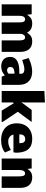

<svg xmlns="http://www.w3.org/2000/svg" viewBox="1264 -2066 811 3380"><g transform="rotate(90 1670.0 -376.5)"><path d="M57.1 0V-528.3H231L240.2 -446.8Q258.8 -481.4 294.7 -509.5Q330.6 -537.6 394.5 -537.6Q424.3 -537.6 454.6 -530.3Q484.9 -522.9 511.2 -503.2Q537.6 -483.4 555.2 -446.3Q572.8 -480.5 608.9 -509Q645 -537.6 711.4 -537.6Q801.8 -537.6 847.9 -480.7Q894 -423.8 894 -326.7V0H691.9V-302.2Q691.9 -350.6 684.8 -374Q677.7 -397.5 665.3 -404.8Q652.8 -412.1 636.2 -412.1Q618.7 -412.1 605.2 -400.1Q591.8 -388.2 584.2 -369.9Q576.7 -351.6 576.7 -332V0H374.5V-305.2Q374.5 -349.6 368.2 -372.6Q361.8 -395.5 349.6 -403.8Q337.4 -412.1 319.3 -412.1Q303.7 -412.1 289.8 -403.3Q275.9 -394.5 267.3 -372.6Q258.8 -350.6 258.8 -310.5V0Z M1144.5 7.8Q1073.7 7.8 1028.3 -32.2Q982.9 -72.3 982.9 -150.4Q982.9 -200.2 1006.3 -231.7Q1029.8 -263.2 1066.4 -280Q1103 -296.9 1143.8 -303.5Q1184.6 -310.1 1219.2 -310.1H1278.8V-338.4Q1278.8 -372.1 1257.6 -385.7Q1236.3 -399.4 1203.1 -399.4Q1168.9 -399.4 1126 -388.2Q1083 -377 1036.6 -361.3L1002.4 -476.1Q1043.9 -495.1 1085 -508.8Q1126 -522.5 1165.8 -529.5Q1205.6 -536.6 1242.2 -536.6Q1306.6 -536.6 1359.1 -512.5Q1411.6 -488.3 1442.9 -435.8Q1474.1 -383.3 1474.1 -298.8V0H1329.1L1307.6 -56.2Q1291 -40 1268.6 -25.4Q1246.1 -10.7 1215.8 -1.5Q1185.5 7.8 1144.5 7.8ZM1214.8 -95.2Q1237.3 -95.2 1253.7 -103.8Q1270 -112.3 1277.3 -119.6V-225.1H1266.6Q1243.7 -225.1 1218.8 -219.7Q1193.8 -214.4 1176.8 -199Q1159.7 -183.6 1159.7 -153.8Q1159.7 -123.5 1177 -109.4Q1194.3 -95.2 1214.8 -95.2Z M1582 0V-752L1784.2 -761.7V-402.8L1781.7 -347.2L1916 -528.3H2123V-520L1948.2 -284.2L2127.4 -16.1V0H1927.7L1796.4 -213.9L1784.2 -200.7V0Z M2445.3 9.8Q2354 9.8 2288.1 -23.9Q2222.2 -57.6 2186.8 -119.4Q2151.4 -181.2 2151.4 -265.1Q2151.4 -348.6 2184.1 -409.7Q2216.8 -470.7 2278.1 -504.2Q2339.4 -537.6 2424.3 -537.6Q2514.2 -537.6 2566.4 -503.7Q2618.7 -469.7 2642.1 -410.4Q2665.5 -351.1 2668.5 -273.9Q2668.5 -253.4 2667 -239.5Q2665.5 -225.6 2664.1 -217.8Q2662.6 -210 2661.6 -207H2350.1Q2354.5 -180.7 2370.6 -159.9Q2386.7 -139.2 2411.9 -127.2Q2437 -115.2 2467.8 -115.2Q2506.8 -115.2 2544.7 -127Q2582.5 -138.7 2612.3 -158.2H2621.6L2664.1 -60.1Q2634.3 -28.8 2575 -9.5Q2515.6 9.8 2445.3 9.8ZM2345.2 -310.5H2501Q2501 -371.6 2482.2 -393.1Q2463.4 -414.6 2431.2 -414.6Q2396 -414.6 2371.6 -393.8Q2347.2 -373 2345.2 -310.5Z M2771.5 0V-528.3H2945.8L2954.1 -455.1Q2973.6 -488.3 3009.5 -512.9Q3045.4 -537.6 3106 -537.6Q3194.8 -537.6 3241.2 -481.7Q3287.6 -425.8 3287.6 -330.6V0H3085.4V-300.3Q3085.4 -347.7 3078.9 -371.6Q3072.3 -395.5 3060.3 -403.8Q3048.3 -412.1 3031.2 -412.1Q3021 -412.1 3010.7 -407.2Q3000.5 -402.3 2992.2 -390.6Q2983.9 -378.9 2978.8 -358.2Q2973.6 -337.4 2973.6 -305.2V0Z"/></g></svg>

Font: Comme Black
Style: Regular
Weight: 900
Version: Version 1.000;gftools[0.9.27]